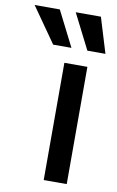

<svg xmlns="http://www.w3.org/2000/svg" viewBox="-197 -830 535 879"><g transform="rotate(10 70.0 -391.0)"><path d="M178 -545V0H71V-545ZM8 -782 91 -618H6L-109 -782ZM199 -782 249 -618H165L82 -782Z"/></g></svg>

Font: Sinter Medium
Style: Regular
Weight: 500
Foundry: Adobe & rsms
Version: Version 1.000